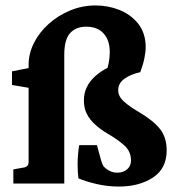

<svg xmlns="http://www.w3.org/2000/svg" viewBox="-20 -674 647 705"><path d="M416 11Q375 11 336 2Q297 -7 268 -19Q265 -43 265 -69Q265 -88 266.5 -106.5Q268 -125 271 -141H336L351 -86Q355 -73 358 -67Q361 -61 368 -56Q376 -49 387 -44.5Q398 -40 411 -40Q432 -40 446.5 -52Q461 -64 461 -85Q461 -118 436.5 -140Q412 -162 374 -184Q349 -199 329.5 -216.5Q310 -234 299 -255.5Q288 -277 288 -305Q288 -333 299.5 -355.5Q311 -378 331 -395.5Q351 -413 375 -425Q379 -440 381 -454.5Q383 -469 383 -484Q383 -526 360.5 -551Q338 -576 296 -576Q259 -576 237.5 -552.5Q216 -529 216 -473V0H29V-52L68 -59Q85 -62 85 -79V-436Q85 -477 104.5 -516Q124 -555 158.5 -586Q193 -617 237.5 -635.5Q282 -654 331 -654Q377 -654 418.5 -637.5Q460 -621 487 -587.5Q514 -554 515 -503Q515 -483 510 -459Q505 -435 495 -409Q459 -401 436.5 -384.5Q414 -368 414 -343Q414 -321 433 -303Q452 -285 491 -262Q542 -232 567 -201Q592 -170 592 -122Q592 -55 541.5 -22Q491 11 416 11ZM100 -349 24 -362V-412L100 -427H130V-349Z"/></svg>

Font: Yrsa
Style: Regular
Weight: 400
Designer: Anna Giedrys (Yrsa+Rasa design), David Brezina (Yrsa art-direction, Rasa art-direction, design)
Foundry: Rosetta Type Foundry
Version: Version 2.004